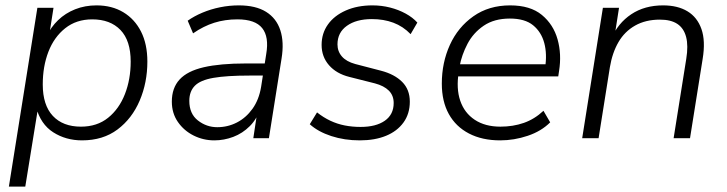

<svg xmlns="http://www.w3.org/2000/svg" viewBox="-20 -514 2703 714"><path d="M13 180 119 -485H179L162 -377H152Q169 -413 196 -439Q223 -465 259.5 -479.5Q296 -494 339 -494Q396 -494 438.5 -468.5Q481 -443 504.5 -396.5Q528 -350 528 -285Q528 -207 499.5 -140Q471 -73 417 -32.5Q363 8 285 8Q225 8 178 -22Q131 -52 114 -116H122L74 180ZM281 -43Q341 -43 382 -76Q423 -109 444.5 -164Q466 -219 466 -285Q466 -363 428 -402.5Q390 -442 323 -442Q264 -442 222.5 -409Q181 -376 160 -321.5Q139 -267 139 -200Q139 -123 176.5 -83Q214 -43 281 -43Z M777 8Q736 8 700 -10Q664 -28 641.5 -60.5Q619 -93 619 -136Q619 -187 648 -218.5Q677 -250 738 -264Q799 -278 894 -278H975L968 -233H908Q823 -233 774 -224.5Q725 -216 704.5 -195Q684 -174 684 -139Q684 -91 716 -66Q748 -41 788 -41Q827 -41 861 -58.5Q895 -76 919 -109.5Q943 -143 951 -191L970 -313Q981 -377 955 -409.5Q929 -442 863 -442Q817 -442 777 -429.5Q737 -417 698 -390L678 -437Q702 -454 733 -467Q764 -480 798.5 -487Q833 -494 868 -494Q931 -494 969.5 -470Q1008 -446 1022.5 -401.5Q1037 -357 1027 -296L980 0H922L939 -113H949Q936 -72 909 -45Q882 -18 847.5 -5Q813 8 777 8Z M1318 8Q1261 8 1212 -8Q1163 -24 1132 -52L1159 -96Q1183 -77 1208.5 -65Q1234 -53 1262 -47.5Q1290 -42 1321 -42Q1378 -42 1411 -65Q1444 -88 1444 -131Q1444 -159 1426 -177Q1408 -195 1374 -204L1279 -228Q1231 -240 1203.5 -271.5Q1176 -303 1176 -347Q1176 -390 1199.5 -423Q1223 -456 1266 -475Q1309 -494 1365 -494Q1399 -494 1430.5 -486Q1462 -478 1488.5 -463.5Q1515 -449 1532 -430L1507 -387Q1479 -416 1443 -429.5Q1407 -443 1363 -443Q1305 -443 1270 -418Q1235 -393 1235 -349Q1235 -323 1251.5 -304Q1268 -285 1301 -276L1397 -251Q1447 -238 1475.5 -209.5Q1504 -181 1504 -136Q1504 -91 1480.5 -58.5Q1457 -26 1415.5 -9Q1374 8 1318 8Z M1840 8Q1773 8 1724 -17.5Q1675 -43 1649 -90Q1623 -137 1623 -203Q1623 -281 1653 -347Q1683 -413 1740.5 -453.5Q1798 -494 1877 -494Q1952 -494 1995 -458.5Q2038 -423 2053.5 -367.5Q2069 -312 2059 -250L2056 -230H1668L1675 -275H2026L2007 -262Q2015 -313 2004 -354Q1993 -395 1962.5 -420Q1932 -445 1876 -445Q1818 -445 1779 -418.5Q1740 -392 1718.5 -351Q1697 -310 1689 -267L1686 -246Q1676 -185 1691.5 -139.5Q1707 -94 1745.5 -68.5Q1784 -43 1841 -43Q1888 -43 1928 -57Q1968 -71 2001 -102L2026 -59Q1993 -26 1942.5 -9Q1892 8 1840 8Z M2145 0 2222 -485H2282L2264 -370H2253Q2278 -428 2327.5 -461Q2377 -494 2446 -494Q2500 -494 2536.5 -472Q2573 -450 2588.5 -406Q2604 -362 2593 -295L2546 0H2485L2532 -295Q2540 -344 2531.5 -376.5Q2523 -409 2499 -425Q2475 -441 2434 -441Q2381 -441 2342 -419Q2303 -397 2280 -357.5Q2257 -318 2248 -264L2206 0Z"/></svg>

Font: Nunito Sans 12pt Light
Style: Italic
Weight: 300
Italic angle: -9°
Designer: Vernon Adams
Foundry: Vernon Adams
Version: Version 3.101;gftools[0.9.27]